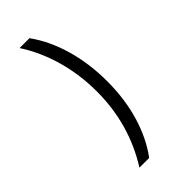

<svg xmlns="http://www.w3.org/2000/svg" viewBox="-388 -879 1130 1130"><g transform="rotate(-45 177.0 -314.0)"><path d="M140.6 165H59.6Q199.7 -57.6 199.7 -330.1Q199.7 -466.3 164.1 -595Q128.4 -723.6 58.6 -831.5H140.6Q210.4 -735.4 247.8 -606Q285.2 -476.6 285.2 -329.1Q285.2 -180.7 247.8 -54.9Q210.4 70.8 140.6 165ZM90.3 -896.5ZM93.3 -591.8ZM156.2 267.6Z"/></g></svg>

Font: Noto Sans Gujarati
Style: Regular
Weight: 400
Designer: Monotype Design team
Foundry: Monotype Imaging Inc.
Version: Version 1.02 uh